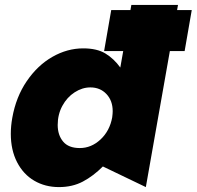

<svg xmlns="http://www.w3.org/2000/svg" viewBox="-20 -750 801 782"><path d="M705 -730H515L470 -475Q444 -511 409.5 -532Q375 -553 319 -553Q254 -553 193.5 -518.5Q133 -484 89 -419.5Q45 -355 30 -270Q24 -236 24 -205Q24 -139 49.5 -89.5Q75 -40 119.5 -14Q164 12 220 12Q275 12 317.5 -10.5Q360 -33 399 -72L574 12ZM215 -241Q215 -284 234 -319Q253 -354 284 -374Q315 -394 348 -394Q388 -394 413.5 -367Q439 -340 439 -297Q439 -288 437 -272Q427 -217 389.5 -182Q352 -147 305 -147Q259 -147 237 -173.5Q215 -200 215 -241ZM761 -709H433L404 -542H732Z"/></svg>

Font: Geom Black
Style: Bold Italic
Weight: 900
Italic angle: -10°
Version: Version 1.102